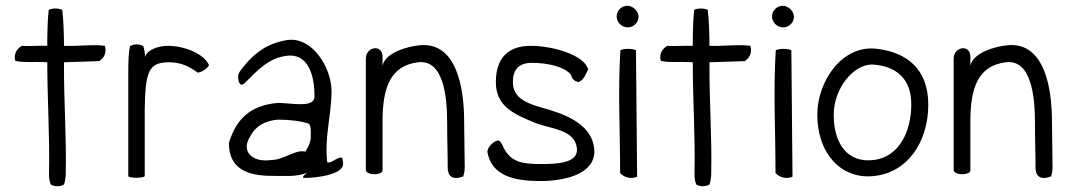

<svg xmlns="http://www.w3.org/2000/svg" viewBox="-20 -617 3717 666"><path d="M33 -406C59 -399 99 -404 144 -401C144 -269 153 -146 150 -11C150 1 152 12 156 23C170 31 188 31 202 23C206 12 207 1 208 -11C211 -145 201 -267 202 -401C245 -402 284 -404 324 -405C339 -414 351 -432 344 -458C304 -464 250 -456 202 -458C202 -498 200 -552 196 -583C181 -589 163 -589 149 -583C145 -550 144 -499 144 -458C105 -459 83 -456 56 -458C41 -450 26 -432 33 -406Z M425 -6C430 2 478 1 482 -6V-236C484 -371 496 -401 567 -401C608 -401 637 -386 666 -365C681 -367 699 -379 705 -391C689 -429 622 -458 562 -458C528 -458 490 -444 483 -419C483 -432 481 -445 477 -457C463 -465 445 -465 431 -457C426 -438 425 -398 425 -373Z M774 -121C774 -32 837 -7 923 -7C974 -7 1004 -3 1044 -17C1047 -18 1021 -1 1035 0C1070 1 1176 -10 1170 -52C1169 -59 1169 -65 1166 -70C1152 -75 1130 -49 1115 -54C1105 -145 1130 -217 1130 -301C1130 -381 1064 -491 976 -478C911 -468 865 -435 830 -392C821 -381 804 -364 806 -349C806 -334 813 -313 829 -329C869 -368 911 -418 979 -424C1039 -429 1065 -375 1070 -309L1071 -282C1071 -241 990 -260 944 -260C846 -252 798 -201 774 -121ZM850 -147C866 -179 901 -199 944 -202C986 -202 1025 -197 1051 -188C1060 -181 1058 -158 1058 -142C1058 -123 1047 -103 1039 -91C1004 -100 965 -62 921 -62C853 -52 813 -94 850 -147Z M1249 -25C1259 -6 1306 -11 1307 -25V-203C1308 -311 1333 -389 1430 -401C1519 -412 1531 -280 1531 -193C1531 -132 1533 -88 1533 -36C1533 0 1556 7 1587 -5C1590 -15 1592 -25 1592 -36C1592 -88 1590 -146 1590 -195C1590 -322 1560 -472 1436 -460C1392 -456 1316 -434 1307 -389V-420C1307 -465 1249 -456 1249 -413Z M1671 -88C1686 -8 1762 11 1854 11C1951 11 2051 -19 2041 -103C2030 -194 1926 -225 1855 -245C1806 -259 1759 -278 1759 -332C1759 -376 1780 -399 1825 -399C1879 -399 1939 -386 1961 -357C1961 -357 1965 -333 1988 -333C2006 -341 2011 -358 2020 -376C2008 -426 1898 -458 1821 -458C1741 -458 1700 -414 1700 -332C1700 -246 1766 -220 1836 -191C1887 -170 1973 -169 1981 -104C1988 -50 1911 -48 1854 -48C1787 -48 1756 -57 1731 -97C1725 -108 1719 -125 1710 -130C1693 -130 1668 -104 1671 -88Z M2119 -560C2119 -539 2137 -522 2158 -522C2178 -522 2195 -539 2195 -559C2195 -578 2176 -597 2156 -597C2136 -597 2119 -580 2119 -560ZM2131 -17C2143 -3 2167 6 2190 -4C2189 -120 2187 -327 2186 -443C2171 -449 2146 -449 2132 -443C2123 -300 2131 -170 2131 -17Z M2272 -406C2298 -399 2338 -404 2383 -401C2383 -269 2392 -146 2389 -11C2389 1 2391 12 2395 23C2409 31 2427 31 2441 23C2445 12 2446 1 2447 -11C2450 -145 2440 -267 2441 -401C2484 -402 2523 -404 2563 -405C2578 -414 2590 -432 2583 -458C2543 -464 2489 -456 2441 -458C2441 -498 2439 -552 2435 -583C2420 -589 2402 -589 2388 -583C2384 -550 2383 -499 2383 -458C2344 -459 2322 -456 2295 -458C2280 -450 2265 -432 2272 -406Z M2658 -560C2658 -539 2676 -522 2697 -522C2717 -522 2734 -539 2734 -559C2734 -578 2715 -597 2695 -597C2675 -597 2658 -580 2658 -560ZM2670 -17C2682 -3 2706 6 2729 -4C2728 -120 2726 -327 2725 -443C2710 -449 2685 -449 2671 -443C2662 -300 2670 -170 2670 -17Z M2815 -219C2815 -86 2896 4 3008 -6C3130 -17 3200 -127 3200 -254C3200 -380 3122 -437 3019 -448C2900 -461 2815 -334 2815 -219ZM2872 -219C2872 -311 2942 -397 3009 -393C3083 -388 3141 -349 3141 -255C3141 -164 3101 -73 3011 -62C2921 -51 2872 -117 2872 -219Z M3288 -25C3298 -6 3345 -11 3346 -25V-203C3347 -311 3372 -389 3469 -401C3558 -412 3570 -280 3570 -193C3570 -132 3572 -88 3572 -36C3572 0 3595 7 3626 -5C3629 -15 3631 -25 3631 -36C3631 -88 3629 -146 3629 -195C3629 -322 3599 -472 3475 -460C3431 -456 3355 -434 3346 -389V-420C3346 -465 3288 -456 3288 -413Z"/></svg>

Font: Comica
Style: Rg
Weight: 400
Designer: Jasper
Foundry: KineticPlasma Fonts/Cannot Into Space Fonts
Version: Version 0.89